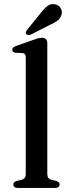

<svg xmlns="http://www.w3.org/2000/svg" viewBox="-20 -923 346 943"><path d="M212.3 -711.2V-69.9Q212.3 -56.2 217.4 -49.3Q222.5 -42.4 232.4 -39.8L254.8 -34.8Q263.9 -32.2 268.3 -27.9Q272.7 -23.5 272.7 -16.8Q272.7 -9.1 267 -4.6Q261.3 0 249.4 0H68.2Q56.6 0 51 -4.6Q45.5 -9.1 45.5 -16.8Q45.5 -23.2 49.7 -27.6Q54 -31.9 62.8 -34.5L86.4 -39.8Q96.3 -42.7 101.4 -49.3Q106.5 -55.9 106.5 -69.6V-639.7Q106.5 -651.2 102.7 -656.3Q98.9 -661.4 90.1 -662.4L56.3 -663.8Q47.6 -665.2 43.9 -668.8Q40.2 -672.5 40.2 -678.3Q40.2 -684.9 44.4 -689.2Q48.7 -693.5 60.1 -697.5L142.3 -726.7Q158.8 -732.7 168.8 -735.2Q178.7 -737.6 185.6 -737.6Q199.1 -737.6 205.7 -730.6Q212.3 -723.5 212.3 -711.2ZM179 -858Q196.8 -881.3 213.5 -893.9Q230.2 -906.5 251.3 -901.6Q269.7 -897.4 278.1 -882.9Q286.5 -868.3 282.6 -853.4Q278.6 -835.1 264.4 -823.6Q250.1 -812.1 227.2 -801.9L130.9 -752.9Q125.5 -750.6 119.2 -751Q112.9 -751.4 109.1 -755.4Q105 -760.1 107 -765.4Q108.9 -770.6 112.5 -775.6Z"/></svg>

Font: Fraunces
Style: Regular
Weight: 900
Version: Version 1.000;[b76b70a41]